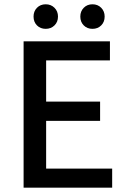

<svg xmlns="http://www.w3.org/2000/svg" viewBox="-20 -866 589 886"><path d="M88.9 0V-675.3H487.3V-587.4H192.9V-397H441.9V-308.1H192.9V-87.9H497.6V0ZM190.9 -732.9Q166.5 -732.9 150.6 -748.8Q134.8 -764.6 134.8 -789.6Q134.8 -814 150.6 -830.1Q166.5 -846.2 190.9 -846.2Q215.3 -846.2 231.4 -830.1Q247.6 -814 247.6 -789.6Q247.6 -764.6 231.4 -748.8Q215.3 -732.9 190.9 -732.9ZM406.7 -732.9Q382.3 -732.9 366.5 -748.8Q350.6 -764.6 350.6 -789.6Q350.6 -814 366.5 -830.1Q382.3 -846.2 406.7 -846.2Q431.2 -846.2 447 -830.1Q462.9 -814 462.9 -789.6Q462.9 -764.6 447 -748.8Q431.2 -732.9 406.7 -732.9Z"/></svg>

Font: Akatab SemiBold
Style: Regular
Weight: 600
Designer: SIL Global
Foundry: SIL Global
Version: Version 4.100